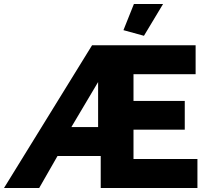

<svg xmlns="http://www.w3.org/2000/svg" viewBox="-46 -935 1034 955"><path d="M412 -710H927V-566H618V-433H873V-290H618V-144H936V0H455V-159H240L149 0H-26ZM442 -303V-527L309 -303ZM670 -757 568 -785 620 -915H765Z"/></svg>

Font: Raleway ExtraBold
Style: Regular
Weight: 800
Designer: Matt McInerney, Pablo Impallari, Rodrigo Fuenzalida
Foundry: Matt McInerney, Pablo Impallari, Rodrigo Fuenzalida
Version: Version 4.026